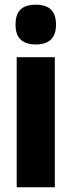

<svg xmlns="http://www.w3.org/2000/svg" viewBox="-20 -796 305 816"><path d="M132 -776C72 -776 46 -748 46 -691C46 -635 75 -607 132 -607C189 -607 218 -635 218 -691C218 -747 192 -776 132 -776ZM213 -553H51V0H213Z"/></svg>

Font: Noto Sans Myanmar UI ExtraCondensed Black
Style: Regular
Weight: 900
Width: 2
Designer: Monotype Design Team
Foundry: Monotype Imaging Inc.
Version: Version 2.103